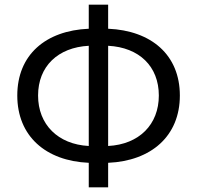

<svg xmlns="http://www.w3.org/2000/svg" viewBox="-20 -778 843 822"><path d="M360 24H443V-81C628 -89 750 -196 750 -369C750 -543 628 -647 443 -655V-758H360V-655C175 -647 54 -543 54 -369C54 -196 175 -89 360 -81ZM360 -153C228 -160 143 -245 143 -369C143 -494 228 -575 360 -582ZM443 -582C576 -575 660 -494 660 -369C660 -245 576 -160 443 -153Z"/></svg>

Font: Noto Sans KR
Style: Regular
Weight: 400
Designer: Ryoko NISHIZUKA 西塚涼子 (kana, bopomofo & ideographs); Paul D. Hunt (Latin, Greek & Cyrillic); Sandoll Communications 산돌커뮤니
Foundry: Adobe
Version: Version 2.004;hotconv 1.0.118;makeotfexe 2.5.65603